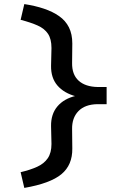

<svg xmlns="http://www.w3.org/2000/svg" viewBox="-20 -720 645 940"><path d="M99 200 81 123Q128 112 162 96.5Q196 81 214 54.5Q232 28 232 -15L230 -102Q229 -161 261 -199Q293 -237 352 -251L353 -248Q293 -264 261 -301.5Q229 -339 230 -398L232 -485Q232 -529 215 -554.5Q198 -580 164.5 -595Q131 -610 81 -623L99 -700Q152 -692 195 -677.5Q238 -663 269.5 -641Q301 -619 317.5 -586Q334 -553 334 -507L333 -412Q332 -355 365 -325Q398 -295 459 -294H502V-210H457Q396 -209 364 -176Q332 -143 333 -88L334 7Q335 88 280.5 133Q226 178 99 200Z"/></svg>

Font: Lexend Giga
Style: Regular
Weight: 400
Designer: Bonnie Shaver-Troup, Thomas Jockin
Foundry: Lexend
Version: Version 1.007